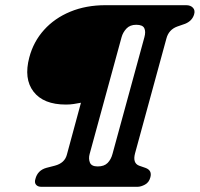

<svg xmlns="http://www.w3.org/2000/svg" viewBox="-20 -720 770 740"><path d="M93 -499Q109 -559.5 149.8 -604.8Q190.5 -650 251 -675Q311.5 -700 386.5 -700H697.5Q714.5 -700 723.8 -690Q733 -680 728 -664Q720.5 -639.5 694 -628.5L662.5 -617.5Q630.5 -605.5 621.5 -572L500.5 -129Q490.5 -91.5 516 -81.5L540.5 -73Q567 -63.5 559.5 -36.5Q554.5 -17 538.8 -8.5Q523 0 509.5 0H139.5Q125.5 0 118.8 -8.2Q112 -16.5 116.5 -30.5Q125 -63.5 158.5 -73L191.5 -81.5Q229 -91.5 237.5 -123L292 -324Q278 -321.5 264.2 -319.2Q250.5 -317 234 -317Q147.5 -317 109.2 -366.8Q71 -416.5 93 -499ZM413.5 -126.5 536.5 -576.5Q542.5 -598 536.2 -611.2Q530 -624.5 505 -624.5Q481 -624.5 467.2 -609.8Q453.5 -595 448.5 -576.5L325.5 -126.5Q320.5 -108.5 326.5 -93.5Q332.5 -78.5 356.5 -78.5Q381.5 -78.5 394.8 -92Q408 -105.5 413.5 -126.5Z"/></svg>

Font: Fraunces 72pt SuperSoft SemiBold
Style: Italic
Weight: 600
Italic angle: -16°
Version: Version 1.000;[b76b70a41]